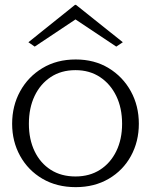

<svg xmlns="http://www.w3.org/2000/svg" viewBox="-20 -757 618 791"><path d="M292 14Q214 14 155 -20.5Q96 -55 63 -114.5Q30 -174 30 -247Q30 -321 63 -381Q96 -441 155 -476.5Q214 -512 292 -512Q369 -512 427.5 -476.5Q486 -441 519 -381Q552 -321 552 -247Q552 -174 519.5 -114.5Q487 -55 428 -20.5Q369 14 292 14ZM291 -30Q349 -30 392 -57.5Q435 -85 459 -134Q483 -183 483 -247Q483 -312 459 -361.5Q435 -411 392 -439.5Q349 -468 291 -468Q232 -468 189 -439.5Q146 -411 122.5 -361.5Q99 -312 99 -247Q99 -183 122.5 -134Q146 -85 189 -57.5Q232 -30 291 -30ZM123 -565 97 -583 289 -737H293L486 -583L459 -565L291 -677Z"/></svg>

Font: Panamera
Style: Regular
Weight: 400
Designer: Bastien Sozeau
Foundry: NBR — Bastien Sozeau
Version: Version 3.002; ttfautohint (v1.8.4.7-5d5b);gftools[0.9.33]